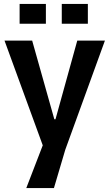

<svg xmlns="http://www.w3.org/2000/svg" viewBox="-20 -793 560 979"><path d="M114 166 198 -52 3 -586H144L257 -185H263L374 -586H515L313 -30L255 166ZM80 -672V-773H214V-672ZM295 -672V-773H428V-672Z"/></svg>

Font: Ruda ExtraBold
Style: Regular
Weight: 800
Designer: Mariela Monsalve and Angelina Sanchez
Foundry: Mariela Monsalve and Angelina Sanchez
Version: Version 2.000